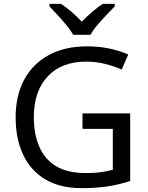

<svg xmlns="http://www.w3.org/2000/svg" viewBox="-20 -964 768 994"><path d="M407 -377H654V-27Q596 -8 537 1Q478 10 403 10Q292 10 216 -34.5Q140 -79 100.5 -161.5Q61 -244 61 -357Q61 -469 105 -551Q149 -633 231.5 -678.5Q314 -724 431 -724Q491 -724 544.5 -713Q598 -702 644 -682L610 -604Q572 -621 524.5 -633Q477 -645 426 -645Q298 -645 226.5 -568Q155 -491 155 -357Q155 -272 182.5 -206.5Q210 -141 269 -104.5Q328 -68 424 -68Q471 -68 504 -73Q537 -78 564 -85V-297H407ZM359 -784Q346 -807 324 -833.5Q302 -860 278 -886Q254 -912 236 -931V-944H296Q322 -927 350 -903Q378 -879 403 -852Q430 -879 458 -903Q486 -927 512 -944H574V-931Q555 -912 530.5 -886Q506 -860 483.5 -833.5Q461 -807 449 -784Z"/></svg>

Font: Noto IKEA Arabic
Style: Regular
Weight: 400
Designer: Monotype Design Team
Foundry: Monotype Imaging Inc.
Version: Version 1.200